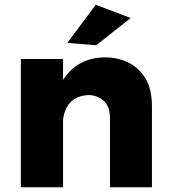

<svg xmlns="http://www.w3.org/2000/svg" viewBox="-20 -790 714 810"><path d="M621 0H444V-290Q444 -342 416.5 -365.5Q389 -389 352 -389Q259 -383 246 -286V0H68V-541H246V-453Q308 -548 425 -548Q474.5 -548 519.2 -527.2Q564 -506.5 593.5 -459.5Q621 -414 621 -341ZM386 -599 264 -609 384 -770 531 -714Z"/></svg>

Font: Argentum Novus
Style: Bold
Weight: 700
Designer: Julieta Ulanovsky (font) & Cristiano Sobral (main changes)
Foundry: Julieta Ulanovsky (font) & Cristiano Sobral (main changes)
Version: Version 3.00;November 27, 2020;FontCreator 13.0.0.2655 64-bi